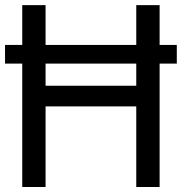

<svg xmlns="http://www.w3.org/2000/svg" viewBox="-20 -743 723 763"><path d="M682.6 -490.2V-564.5H0Q0 -553.2 0 -540.3Q0 -527.3 0 -514.4Q0 -501.5 0 -490.2ZM68.4 -722.7V0H161.1V-320.3H521.5V0H614.3V-722.7H521.5V-402.3H161.1V-722.7Z"/></svg>

Font: Giphurs
Style: Regular
Weight: 400
Version: Version 2.010